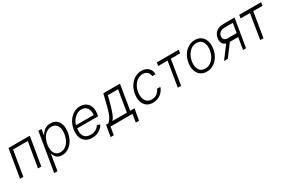

<svg xmlns="http://www.w3.org/2000/svg" viewBox="121 -1791 4801 3232"><g transform="rotate(-30 2522.0 -174.5)"><path d="M38.7 0 129.6 -545.5H542.6L451.7 0H388.1L469.1 -485.8H183.2L102.3 0Z M584.2 204.5 709.2 -545.5H770.6L753.6 -441.4H761.4Q776.3 -465.9 800.4 -491.7Q824.6 -517.4 860.4 -535.2Q896.3 -552.9 946.4 -552.9Q1013.8 -552.9 1058.6 -517.6Q1103.3 -482.2 1121.1 -419Q1138.8 -355.8 1125 -271.3Q1111.2 -186.8 1072.3 -123.2Q1033.4 -59.7 976.9 -24.1Q920.5 11.4 853.7 11.4Q804.3 11.4 774 -6.4Q743.6 -24.1 727.6 -50.2Q711.6 -76.3 704.5 -101.2H698.9L647.7 204.5ZM726.2 -272.4Q715.6 -206.7 726.6 -155.5Q737.6 -104.4 769.7 -75.5Q801.8 -46.5 854.4 -46.5Q908.7 -46.5 951.5 -76.5Q994.3 -106.5 1022.5 -157.7Q1050.8 -208.8 1061.4 -272.4Q1071.7 -335.2 1061.1 -385.7Q1050.4 -436.1 1018.3 -465.7Q986.2 -495.4 931.1 -495.4Q877.8 -495.4 835.6 -466.8Q793.3 -438.2 765.1 -388Q736.9 -337.7 726.2 -272.4Z M1437.5 11.4Q1361.2 11.4 1311.3 -24.3Q1261.4 -60 1241.7 -123.4Q1221.9 -186.8 1235.8 -269.5Q1249.6 -352.3 1290.5 -416.2Q1331.3 -480.1 1391.2 -516.5Q1451 -552.9 1521.7 -552.9Q1581 -552.9 1628.9 -524Q1676.8 -495 1699.9 -435.7Q1723 -376.4 1707.7 -285.2L1702.8 -253.9H1296.2Q1280.2 -151.3 1320 -98.9Q1359.7 -46.5 1446.4 -46.5Q1505 -46.5 1546.5 -73Q1588.1 -99.4 1609.7 -136L1666.2 -116.5Q1639.2 -65 1579.5 -26.8Q1519.9 11.4 1437.5 11.4ZM1305.8 -309.7H1647.4Q1656.2 -362.2 1642.4 -404.3Q1628.6 -446.4 1595.3 -470.9Q1562.1 -495.4 1513.1 -495.4Q1464.8 -495.4 1421.7 -469.1Q1378.6 -442.8 1347.8 -400.6Q1317.1 -358.3 1305.8 -309.7Z M1709.2 155.2 1747.2 -64.3H1793.3Q1812.5 -83.5 1827.9 -102.3Q1843.4 -121.1 1857.2 -147Q1871.1 -172.9 1885.1 -213.6Q1899.1 -254.3 1915.1 -317.1L1972.3 -545.5H2295.5L2216.3 -64.3H2300.1L2262.1 155.2H2198.9L2223.7 0H1797.2L1771.7 155.2ZM1870 -64.3H2152.3L2220.5 -480.1H2023.1L1979.4 -317.1Q1955.3 -232.2 1930.8 -167.1Q1906.2 -101.9 1870 -64.3Z M2620.7 11.4Q2546.9 11.4 2498.9 -25.2Q2451 -61.8 2432 -125.5Q2413 -189.3 2426.5 -270.2Q2440 -352.6 2480.8 -416.4Q2521.7 -480.1 2581.9 -516.5Q2642 -552.9 2713.4 -552.9Q2795.5 -552.9 2845.3 -506.2Q2895.2 -459.5 2893.8 -383.5H2829.9Q2827.4 -430.8 2795.8 -463.1Q2764.2 -495.4 2706 -495.4Q2653.1 -495.4 2608 -467.2Q2562.9 -438.9 2531.8 -388.7Q2500.7 -338.4 2490.1 -272.4Q2478.7 -206 2492.2 -155Q2505.7 -104 2540.7 -75.3Q2575.6 -46.5 2629.3 -46.5Q2683.9 -46.5 2728.7 -76.9Q2773.4 -107.2 2793.3 -159.1H2857.2Q2841.3 -109.7 2807 -71.2Q2772.7 -32.7 2725.1 -10.7Q2677.6 11.4 2620.7 11.4Z M3001.4 -481.2 3011.7 -545.5H3437.9L3427.6 -481.2H3247.2L3168.7 0H3105.1L3183.6 -481.2Z M3666.9 11.4Q3595.2 11.4 3546.3 -25Q3497.5 -61.4 3477.1 -126.1Q3456.7 -190.7 3470.5 -275.2Q3484 -357.6 3524.3 -420.1Q3564.6 -482.6 3623.6 -517.8Q3682.5 -552.9 3751.8 -552.9Q3823.9 -552.9 3872.7 -516.3Q3921.5 -479.8 3941.9 -415.1Q3962.4 -350.5 3948.5 -265.6Q3935 -183.9 3894.7 -121.4Q3854.4 -58.9 3795.5 -23.8Q3736.5 11.4 3666.9 11.4ZM3668 -46.5Q3725.9 -46.5 3771.7 -77.6Q3817.5 -108.7 3847.3 -160.7Q3877.1 -212.7 3887.1 -275.2Q3897 -335.2 3885.1 -385.1Q3873.2 -435 3839.8 -465.2Q3806.5 -495.4 3751.1 -495.4Q3693.5 -495.4 3647.7 -464Q3601.9 -432.5 3572.1 -380.3Q3542.3 -328.1 3532 -265.6Q3522 -206 3533.7 -156.1Q3545.5 -106.2 3579 -76.3Q3612.6 -46.5 3668 -46.5Z M4372.9 0 4410.9 -230.1H4249.6L4076.3 0H4003.6L4182.2 -237.6Q4134.9 -251.8 4114 -290.8Q4093 -329.9 4103 -389.2Q4115.4 -463.1 4168.9 -504.3Q4222.3 -545.5 4304.7 -545.5H4522.4L4431.5 0ZM4422.6 -300.1 4452.8 -483H4293.7Q4242.2 -482.6 4208.1 -458.8Q4174 -435 4166.9 -390.6Q4159.4 -347.3 4182.5 -323.7Q4205.6 -300.1 4250.7 -300.1Z M4603 -481.2 4613.3 -545.5H5039.4L5029.1 -481.2H4848.7L4770.2 0H4706.7L4785.2 -481.2Z"/></g></svg>

Font: Inter Light  BETA
Style: Italic
Weight: 300
Italic angle: 9.39999°
Designer: Rasmus Andersson
Foundry: rsms
Version: Version 3.011;git-f93a4a705